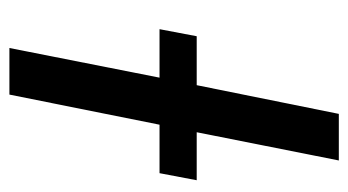

<svg xmlns="http://www.w3.org/2000/svg" viewBox="-186 -554 740 408"><g transform="rotate(90 184.0 -350.0)"><path d="M82 0 145 -319H42L57 -398H161L222 -700H321L261 -398H363L348 -319H245L181 0Z"/></g></svg>

Font: Montserrat Medium
Style: Italic
Weight: 500
Italic angle: -11.3°
Designer: Julieta Ulanovsky
Foundry: Julieta Ulanovsky
Version: Version 9.000; ttfautohint (v1.8.4.7-5d5b)